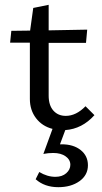

<svg xmlns="http://www.w3.org/2000/svg" viewBox="-20 -533 422 797"><path d="M251 7 229 66H236Q285 66 315 90Q345 114 345 153Q345 194 310 219Q275 244 222 244Q165 244 128 211L143 181Q176 201 210 201Q238 201 255 186Q272 171 272 151Q272 130 252.5 116Q233 102 201 102Q180 102 160 106L198 2Q155 -9 129.5 -42.5Q104 -76 104 -122V-356H22L27 -405L105 -406L118 -500L182 -513V-407L342 -410L337 -355H182V-136Q182 -96 201.5 -74Q221 -52 253 -52Q296 -52 335 -92L372 -55Q321 2 251 7Z"/></svg>

Font: Ysabeau Infant Medium
Style: Regular
Weight: 500
Designer: Christian Thalmann (Catharsis Fonts)
Version: Version 0.003